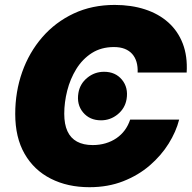

<svg xmlns="http://www.w3.org/2000/svg" viewBox="-20 -758 787 788"><path d="M347.2 10.3Q257.3 10.3 188.5 -24.7Q119.6 -59.6 81.1 -126.5Q42.5 -193.4 42.5 -290.5Q42.5 -381.3 71 -462.2Q99.6 -543 153.3 -605Q207 -667 282.2 -702.4Q357.4 -737.8 450.7 -737.8Q519 -737.8 575.2 -719.5Q631.3 -701.2 670.9 -665.8Q710.4 -630.4 730.2 -578.9Q750 -527.3 746.1 -460.4H544.9Q545.9 -484.4 540.3 -503.7Q534.7 -522.9 522.5 -536.6Q510.3 -550.3 491.7 -557.6Q473.1 -564.9 447.8 -564.9Q395.5 -564.9 356.9 -540.3Q318.4 -515.6 293.2 -474.9Q268.1 -434.1 255.9 -386Q243.7 -337.9 243.7 -291Q243.7 -248 256.8 -219.5Q270 -190.9 296.1 -176.8Q322.3 -162.6 360.4 -162.6Q388.7 -162.6 413.3 -169.9Q438 -177.2 458 -190.9Q478 -204.6 492.2 -223.9Q506.3 -243.2 514.2 -267.1H715.3Q702.6 -217.3 672.1 -168.5Q641.6 -119.6 594.7 -79.1Q547.9 -38.6 485.6 -14.2Q423.3 10.3 347.2 10.3ZM394.5 -264.2Q348.1 -264.2 321 -296.6Q293.9 -329.1 301.8 -376.5Q308.1 -414.1 338.1 -438.7Q368.2 -463.4 407.2 -463.4Q453.6 -463.4 480.5 -430.9Q507.3 -398.4 499.5 -351.1Q493.2 -313.5 463.1 -288.8Q433.1 -264.2 394.5 -264.2Z"/></svg>

Font: Inter 17pt Black
Style: Italic
Weight: 900
Italic angle: -9.3988°
Version: Version 4.001;git-66647c0bb